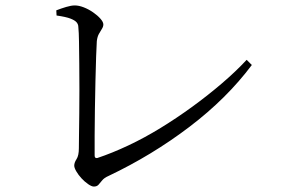

<svg xmlns="http://www.w3.org/2000/svg" viewBox="-20 -696 1040 706"><path d="M325 -10Q317 -10 304 -19Q291 -28 279.5 -40.5Q268 -53 260.5 -66Q253 -79 253 -87Q253 -98 261.5 -111Q270 -124 270 -151Q270 -166 270.5 -199.5Q271 -233 271.5 -277Q272 -321 272 -368.5Q272 -416 271.5 -461.5Q271 -507 270.5 -542.5Q270 -578 268 -597Q268 -606 262 -613.5Q256 -621 239.5 -627.5Q223 -634 188 -639L187 -658Q205 -665 223.5 -670.5Q242 -676 255 -676Q270 -676 288 -669Q306 -662 322.5 -650.5Q339 -639 349.5 -627Q360 -615 360 -606Q360 -598 354.5 -589.5Q349 -581 343.5 -571Q338 -561 336 -545Q335 -528 333.5 -489Q332 -450 331 -399.5Q330 -349 329 -296Q328 -243 328 -197.5Q328 -152 328 -124Q328 -113 338 -115Q392 -133 451.5 -161Q511 -189 570.5 -225.5Q630 -262 687 -303.5Q744 -345 795.5 -389Q847 -433 887 -476L906 -457Q814 -334 676.5 -229.5Q539 -125 379 -49Q363 -42 355.5 -32.5Q348 -23 342 -16.5Q336 -10 325 -10Z"/></svg>

Font: Noto Serif HK ExtraLight
Style: Regular
Weight: 400
Version: Version 2.002-H1;hotconv 1.1.0;makeotfexe 2.6.0